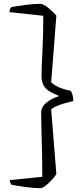

<svg xmlns="http://www.w3.org/2000/svg" viewBox="-20 -815 435 998"><path d="M188 163Q155 163 111.5 157Q68 151 39 145Q37 142 34 135.5Q31 129 31 121L200 104Q200 42 198.5 -20.5Q197 -83 195.5 -137Q194 -191 194 -229Q194 -260 222.5 -282.5Q251 -305 284 -314V-318Q261 -327 241 -338Q221 -349 208.5 -368Q196 -387 196 -420Q196 -465 200.5 -548Q205 -631 205 -733L29 -752Q29 -761 32.5 -768Q36 -775 39 -778Q70 -784 113 -789.5Q156 -795 188 -795Q205 -795 230.5 -774.5Q256 -754 273 -734L246 -387Q267 -368 297 -357Q327 -346 347 -343Q352 -338 356.5 -323.5Q361 -309 361 -290Q345 -286 322.5 -280Q300 -274 279 -265.5Q258 -257 246 -247L273 91Q262 106 246.5 123Q231 140 215.5 151.5Q200 163 188 163Z"/></svg>

Font: Texturina ExtraLight
Style: Regular
Weight: 200
Designer: Guillermo Torres Carreño
Foundry: Omnibus-Type
Version: Version 1.002; ttfautohint (v1.8.3)